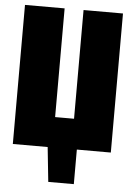

<svg xmlns="http://www.w3.org/2000/svg" viewBox="-58 -740 663 957"><g transform="rotate(5 273.0 -261.5)"><path d="M518.1 -695.8V0H348.1V172.9H220.2L202.1 0H27.8V-695.8H226.1V-151.9H320.8V-695.8Z"/></g></svg>

Font: Fira Sans Compressed Heavy
Style: Regular
Weight: 900
Width: 1
Designer: Carrois Corporate & Edenspiekermann AG
Foundry: Carrois Corporate GbR & Edenspiekermann AG
Version: Version 4.203;PS 004.203;hotconv 1.0.88;makeotf.lib2.5.64775